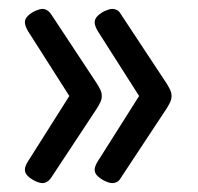

<svg xmlns="http://www.w3.org/2000/svg" viewBox="-20 -474 445 432"><path d="M233 -62Q226 -62 216.5 -66.5Q207 -71 200 -77.5Q193 -84 193 -92Q193 -100 200 -111L293 -258L200 -404Q193 -416 193 -424Q193 -432 200.5 -439Q208 -446 217.5 -450Q227 -454 233 -454Q238 -454 243 -451.5Q248 -449 252 -442L355 -286Q360 -278 363 -271.5Q366 -265 366 -258Q366 -251 363 -244.5Q360 -238 355 -230L252 -74Q248 -67 243 -64.5Q238 -62 233 -62ZM76 -62Q69 -62 59.5 -66.5Q50 -71 43 -77.5Q36 -84 36 -92Q36 -100 43 -111L136 -258L43 -404Q36 -416 36 -424Q36 -432 43.5 -439Q51 -446 60.5 -450Q70 -454 76 -454Q80 -454 85 -451.5Q90 -449 95 -442L198 -286Q203 -278 206 -271.5Q209 -265 209 -258Q209 -251 206 -244.5Q203 -238 198 -230L95 -74Q90 -67 85 -64.5Q80 -62 76 -62Z"/></svg>

Font: Asap Condensed VF Beta
Style: Regular
Weight: 400
Designer: Pablo Cosgaya
Foundry: Omnibus-Type
Version: Version 1.008